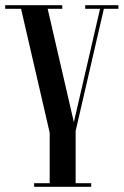

<svg xmlns="http://www.w3.org/2000/svg" viewBox="-42 -720 476 740"><path d="M414.4 -686V-700H286.4V-686H343.6L242.7 -249.2L141.7 -686H198V-700H-22V-686H39.2L149.5 -208.5V-14H89.5V0H309.5V-14H249.5V-215L358.3 -686Z"/></svg>

Font: Picaflor 36 pt
Style: Regular
Weight: 400
Designer: Ariel Martín Pérez
Foundry: Tunera Type Foundry
Version: Version 1.000;hotconv 1.0.109;makeotfexe 2.5.65596